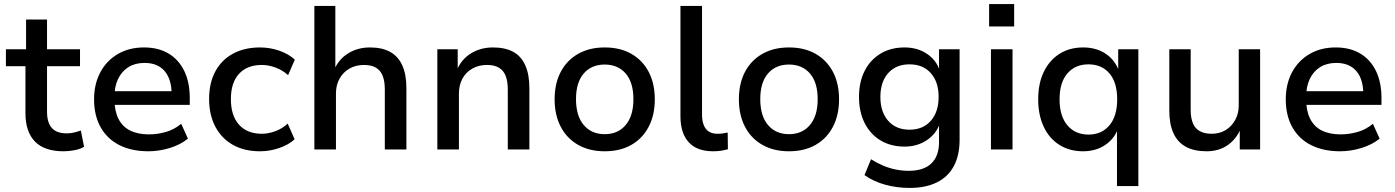

<svg xmlns="http://www.w3.org/2000/svg" viewBox="-20 -734 6851 943"><path d="M292 9Q198 9 151.5 -39Q105 -87 105 -178V-409H9V-492H108V-638H211V-492H373V-409H211V-185Q211 -132 234.5 -105.5Q258 -79 308 -79Q326 -79 343 -83Q360 -87 377 -93L393 -13Q375 -2 347 3.5Q319 9 292 9Z M709 9Q626 9 566 -21.5Q506 -52 474 -109.5Q442 -167 442 -246Q442 -321 472.5 -378.5Q503 -436 558.5 -468.5Q614 -501 687 -501Q758 -501 808 -471Q858 -441 885 -385.5Q912 -330 912 -253V-219H524V-286H840L823 -269Q823 -345 788.5 -385Q754 -425 690 -425Q644 -425 611 -404.5Q578 -384 560 -346.5Q542 -309 542 -257V-248Q542 -190 561.5 -151Q581 -112 619 -93Q657 -74 711 -74Q752 -74 793.5 -85.5Q835 -97 870 -126L903 -53Q866 -23 813.5 -7Q761 9 709 9Z M1257 9Q1180 9 1124 -22.5Q1068 -54 1037.5 -112Q1007 -170 1007 -248Q1007 -326 1037.5 -383Q1068 -440 1124.5 -470.5Q1181 -501 1257 -501Q1306 -501 1352 -485Q1398 -469 1428 -441L1395 -365Q1367 -390 1332.5 -402.5Q1298 -415 1266 -415Q1194 -415 1154 -371.5Q1114 -328 1114 -247Q1114 -166 1154 -121.5Q1194 -77 1266 -77Q1298 -77 1332 -89.5Q1366 -102 1393 -127L1427 -50Q1398 -23 1351.5 -7Q1305 9 1257 9Z M1524 0V-705H1627V-390H1621Q1643 -443 1690 -472Q1737 -501 1797 -501Q1857 -501 1896.5 -479Q1936 -457 1956 -412.5Q1976 -368 1976 -301V0H1870V-295Q1870 -335 1859.5 -361.5Q1849 -388 1826.5 -401.5Q1804 -415 1768 -415Q1727 -415 1696 -397Q1665 -379 1647.5 -347.5Q1630 -316 1630 -275V0Z M2128 0V-492H2228V-388H2223Q2246 -443 2293.5 -472Q2341 -501 2401 -501Q2461 -501 2500.5 -479.5Q2540 -458 2560 -413Q2580 -368 2580 -301V0H2474V-295Q2474 -335 2463.5 -361.5Q2453 -388 2430.5 -401.5Q2408 -415 2372 -415Q2331 -415 2299.5 -397Q2268 -379 2251 -347.5Q2234 -316 2234 -275V0Z M2950 9Q2875 9 2819.5 -22.5Q2764 -54 2734 -111.5Q2704 -169 2704 -246Q2704 -324 2734 -381Q2764 -438 2819.5 -469.5Q2875 -501 2950 -501Q3026 -501 3081 -469.5Q3136 -438 3166 -381Q3196 -324 3196 -246Q3196 -169 3166 -111.5Q3136 -54 3081 -22.5Q3026 9 2950 9ZM2950 -75Q3015 -75 3053 -120Q3091 -165 3091 -247Q3091 -329 3053 -373Q3015 -417 2950 -417Q2885 -417 2847 -373Q2809 -329 2809 -247Q2809 -165 2847 -120Q2885 -75 2950 -75Z M3482 9Q3403 9 3362.5 -35.5Q3322 -80 3322 -163V-705H3428V-171Q3428 -141 3436.5 -119.5Q3445 -98 3462 -87.5Q3479 -77 3504 -77Q3517 -77 3529 -78.5Q3541 -80 3554 -83L3555 -1Q3537 4 3519.5 6.5Q3502 9 3482 9Z M3855 9Q3780 9 3724.5 -22.5Q3669 -54 3639 -111.5Q3609 -169 3609 -246Q3609 -324 3639 -381Q3669 -438 3724.5 -469.5Q3780 -501 3855 -501Q3931 -501 3986 -469.5Q4041 -438 4071 -381Q4101 -324 4101 -246Q4101 -169 4071 -111.5Q4041 -54 3986 -22.5Q3931 9 3855 9ZM3855 -75Q3920 -75 3958 -120Q3996 -165 3996 -247Q3996 -329 3958 -373Q3920 -417 3855 -417Q3790 -417 3752 -373Q3714 -329 3714 -247Q3714 -165 3752 -120Q3790 -75 3855 -75Z M4448 189Q4385 189 4327 173Q4269 157 4226 126L4258 48Q4286 66 4316.5 79Q4347 92 4379 98.5Q4411 105 4443 105Q4516 105 4554 69Q4592 33 4592 -36V-128H4596Q4579 -77 4532 -45.5Q4485 -14 4423 -14Q4355 -14 4304.5 -44.5Q4254 -75 4226.5 -130Q4199 -185 4199 -258Q4199 -331 4226.5 -385.5Q4254 -440 4304.5 -470.5Q4355 -501 4423 -501Q4486 -501 4533 -469.5Q4580 -438 4596 -385H4592V-492H4693V-47Q4693 29 4664.5 82Q4636 135 4581 162Q4526 189 4448 189ZM4447 -97Q4513 -97 4551.5 -140.5Q4590 -184 4590 -258Q4590 -332 4551.5 -375Q4513 -418 4447 -418Q4381 -418 4342.5 -375Q4304 -332 4304 -258Q4304 -184 4342.5 -140.5Q4381 -97 4447 -97Z M4838 -604V-714H4961V-604ZM4847 0V-492H4953V0Z M5466 180V-102H5471Q5453 -52 5407.5 -21.5Q5362 9 5299 9Q5233 9 5183 -22.5Q5133 -54 5106 -112Q5079 -170 5079 -246Q5079 -324 5106.5 -381Q5134 -438 5183.5 -469.5Q5233 -501 5300 -501Q5364 -501 5410.5 -470Q5457 -439 5476 -384H5472V-492H5571V180ZM5326 -73Q5391 -73 5429 -118.5Q5467 -164 5467 -246Q5467 -329 5429 -373.5Q5391 -418 5326 -418Q5261 -418 5222.5 -373.5Q5184 -329 5184 -246Q5184 -164 5222.5 -118.5Q5261 -73 5326 -73Z M5906 9Q5845 9 5804.5 -13Q5764 -35 5743.5 -79.5Q5723 -124 5723 -191V-492H5828V-193Q5828 -156 5838.5 -129.5Q5849 -103 5872.5 -90Q5896 -77 5931 -77Q5970 -77 5999.5 -95Q6029 -113 6046.5 -144.5Q6064 -176 6064 -216V-492H6169V0H6069V-107H6076Q6053 -51 6009.5 -21Q5966 9 5906 9Z M6562 9Q6479 9 6419 -21.5Q6359 -52 6327 -109.5Q6295 -167 6295 -246Q6295 -321 6325.5 -378.5Q6356 -436 6411.5 -468.5Q6467 -501 6540 -501Q6611 -501 6661 -471Q6711 -441 6738 -385.5Q6765 -330 6765 -253V-219H6377V-286H6693L6676 -269Q6676 -345 6641.5 -385Q6607 -425 6543 -425Q6497 -425 6464 -404.5Q6431 -384 6413 -346.5Q6395 -309 6395 -257V-248Q6395 -190 6414.5 -151Q6434 -112 6472 -93Q6510 -74 6564 -74Q6605 -74 6646.5 -85.5Q6688 -97 6723 -126L6756 -53Q6719 -23 6666.5 -7Q6614 9 6562 9Z"/></svg>

Font: NunitoSans_10ptSemiBold
Style: Regular
Weight: 600
Designer: Vernon Adams
Foundry: Vernon Adams
Version: Version 3.101;gftools[0.9.27]